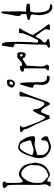

<svg xmlns="http://www.w3.org/2000/svg" viewBox="946 -1663 751 2683"><g transform="rotate(-90 1321.5 -321.5)"><path d="M107.4 -539.1V-475.6L110.4 -407.2Q115.2 -380.9 127.9 -380.9Q140.6 -380.9 150.9 -389.6Q161.1 -398.4 174.3 -409.2Q187.5 -419.9 201.2 -426.3Q214.8 -432.6 222.7 -432.6L247.1 -431.6Q248 -431.6 279.3 -418.9Q354.5 -390.6 376 -287.1Q390.6 -216.8 390.6 -205.1L379.9 -145.5Q356.4 -53.7 268.6 -15.6Q242.2 -2 234.4 -2H214.8Q203.1 -2 177.7 -19.5Q152.3 -37.1 138.2 -37.1Q124 -37.1 124 -19.5L126 -1Q125 11.7 90.8 11.7Q56.6 11.7 56.6 3.9L68.4 -17.6Q85.9 -39.1 86.9 -68.4L79.1 -150.4V-187.5L81.1 -434.6L78.1 -554.7Q75.2 -590.8 66.4 -596.7Q57.6 -602.5 47.4 -615.2Q37.1 -627.9 33.2 -633.8Q36.1 -649.4 54.2 -655.3Q72.3 -661.1 91.3 -661.1Q110.4 -661.1 117.2 -655.3L124 -646.5Q127 -639.6 127 -633.8Q127 -620.1 111.3 -616.2Q107.4 -615.2 107.4 -539.1ZM106.4 -169.9Q106.4 -136.7 112.8 -112.8Q119.1 -88.9 158.2 -57.6Q193.4 -22.5 205.6 -22.5Q217.8 -22.5 222.7 -24.4L285.2 -50.8Q350.6 -106.4 354.5 -185.5L355.5 -261.7Q355.5 -262.7 355.5 -263.7Q355.5 -304.7 316.4 -351.6Q276.4 -398.4 241.2 -400.4L214.8 -395.5Q195.3 -395.5 156.2 -343.8Q109.4 -289.1 106.4 -189.5Z M497.1 -112.3Q497.1 -95.7 501 -84.5Q504.9 -73.2 533.7 -44.4Q562.5 -15.6 607.4 -15.6H612.3Q648.4 -15.6 673.8 -31.2Q699.2 -46.9 700.2 -79.1Q701.2 -111.3 708 -116.2L713.9 -122.1L730.5 -110.4Q757.8 -85.9 757.8 -62Q757.8 -38.1 755.9 -31.2Q751 -27.3 728 -21Q705.1 -14.6 686.5 -5.4Q668 3.9 643.1 10.3Q618.2 16.6 608.9 16.6Q599.6 16.6 578.1 9.8Q556.6 2.9 544.4 -2.9Q532.2 -8.8 508.3 -27.8Q484.4 -46.9 476.1 -60.1Q467.8 -73.2 460 -98.6Q453.1 -124 453.1 -135.7L455.1 -179.7Q455.1 -196.3 469.7 -240.2Q518.6 -391.6 549.8 -417Q581.1 -443.4 598.6 -443.4Q599.6 -443.4 600.6 -443.4Q618.2 -443.4 645.5 -433.6Q674.8 -423.8 684.6 -415.5Q694.3 -407.2 720.2 -365.2Q746.1 -323.2 752.9 -290.5Q759.8 -257.8 759.8 -238.3Q759.8 -218.8 752.9 -213.4Q746.1 -208 718.8 -207L653.3 -213.9H652.3Q611.3 -213.9 539.1 -188.5L497.1 -176.8ZM702.1 -285.2Q680.7 -361.3 668.5 -385.3Q656.2 -409.2 642.6 -414.6Q628.9 -419.9 607.9 -419.9Q586.9 -419.9 575.2 -405.3L574.2 -404.3Q544.9 -371.1 531.2 -340.3Q517.6 -309.6 512.7 -299.3Q507.8 -289.1 505.9 -284.2Q503.9 -279.3 501.5 -273.4Q499 -267.6 498 -263.7Q497.1 -259.8 497.1 -255.9Q497.1 -252 498 -248.5Q499 -245.1 502 -242.7Q504.9 -240.2 506.8 -238.8Q508.8 -237.3 513.2 -235.8Q517.6 -234.4 519.5 -233.9Q521.5 -233.4 525.9 -232.4Q530.3 -231.4 543.9 -229Q557.6 -226.6 568.4 -226.6Q579.1 -226.6 612.3 -238.3Q645.5 -250 659.2 -253.4Q672.9 -256.8 678.2 -258.3Q683.6 -259.8 687 -261.2Q690.4 -262.7 694.8 -265.1Q699.2 -267.6 701.2 -271.5L703.1 -283.2Z M1009.8 -70.3 1020.5 -66.4Q1031.2 -66.4 1037.6 -76.2Q1043.9 -85.9 1055.2 -120.6Q1066.4 -155.3 1082.5 -184.6Q1098.6 -213.9 1105.5 -222.2Q1112.3 -230.5 1115.7 -232.9Q1119.1 -235.4 1123.5 -235.4Q1127.9 -235.4 1131.8 -228.5Q1135.7 -221.7 1139.6 -187.5Q1143.6 -152.3 1158.2 -130.9Q1173.8 -109.4 1177.7 -103.5L1193.4 -84Q1195.3 -82 1198.2 -80.1Q1201.2 -76.2 1204.1 -76.2H1212.9L1225.6 -81.1L1232.4 -85.9Q1234.4 -89.8 1237.3 -95.2Q1240.2 -100.6 1242.7 -106.4Q1245.1 -112.3 1249 -122.6Q1252.9 -132.8 1255.9 -142.1Q1258.8 -151.4 1262.7 -166Q1267.6 -180.7 1271.5 -192.9Q1275.4 -205.1 1281.7 -224.6Q1288.1 -244.1 1300.8 -281.2Q1313.5 -318.4 1313.5 -357.4Q1313.5 -396.5 1315.4 -405.3Q1320.3 -425.8 1351.6 -425.8Q1352.5 -425.8 1353.5 -425.8Q1382.8 -425.8 1382.8 -415Q1382.8 -404.3 1376 -393.1Q1369.1 -381.8 1343.8 -316.4Q1318.4 -251 1286.6 -161.1Q1254.9 -71.3 1243.7 -42.5Q1232.4 -13.7 1223.6 -6.3Q1214.8 1 1207 2Q1203.1 2 1189 -25.9Q1174.8 -53.7 1163.1 -71.3Q1151.4 -88.9 1147.5 -93.3Q1143.6 -97.7 1141.6 -100.1Q1139.6 -102.5 1136.7 -106Q1133.8 -109.4 1131.8 -111.3L1113.3 -125Q1111.3 -125 1107.9 -124.5Q1104.5 -124 1101.6 -122.6Q1098.6 -121.1 1095.7 -117.7Q1092.8 -114.3 1090.8 -111.3Q1088.9 -108.4 1085.9 -102.1Q1083 -95.7 1081.5 -92.3Q1080.1 -88.9 1076.7 -80.1Q1073.2 -71.3 1064 -52.2Q1054.7 -33.2 1052.7 -12.7Q1029.3 -2 1017.6 -2Q1016.6 -2 1015.6 -2Q1006.8 -2 1003.9 -5.9Q1001 -9.8 981.4 -62.5Q961.9 -115.2 950.2 -137.7Q938.5 -160.2 931.2 -180.7Q923.8 -201.2 893.6 -256.3Q863.3 -311.5 859.9 -334.5Q856.4 -357.4 851.6 -365.7Q846.7 -374 833 -381.3Q819.3 -388.7 818.8 -398.4Q818.4 -408.2 818.4 -412.1Q822.3 -413.1 831.1 -415.5Q839.8 -418 871.6 -418Q903.3 -418 913.1 -413.1Q910.2 -410.2 897 -401.9Q883.8 -393.6 883.8 -373Q883.8 -352.5 909.7 -289.1Q935.5 -225.6 948.7 -188.5Q961.9 -151.4 972.7 -133.8Q983.4 -116.2 988.8 -105Q994.1 -93.8 996.6 -89.4Q999 -85 1002.4 -78.6Q1005.9 -72.3 1009.8 -70.3Z M1495.6 -487.3Q1490.7 -487.3 1479 -490.2Q1467.3 -493.2 1452.6 -506.8Q1438 -520.5 1438 -529.8Q1438 -539.1 1447.8 -560.5Q1457.5 -582 1466.3 -587.4Q1475.1 -592.8 1488.8 -594.7Q1502.4 -596.7 1511.2 -598.6Q1520 -600.6 1522.9 -600.6Q1525.9 -600.6 1538.6 -595.7Q1551.3 -590.8 1551.3 -562Q1551.3 -533.2 1539.6 -516.6Q1527.8 -500 1514.2 -493.7Q1500.5 -487.3 1495.6 -487.3ZM1496.6 -515.6Q1507.3 -515.6 1516.6 -525.4Q1525.9 -535.2 1525.9 -546.9Q1525.9 -566.4 1510.3 -565.4Q1496.6 -564.5 1487.8 -557.6Q1479 -550.8 1479 -533.2Q1479 -515.6 1496.6 -515.6ZM1512.7 -245.1 1516.6 -90.8Q1517.6 -85.9 1518.6 -82L1545.9 -45.9L1604.5 -40V-24.4Q1604.5 -2.9 1576.2 -2.9Q1547.9 -2.9 1523.4 -14.6Q1499 -26.4 1487.3 -53.7Q1475.6 -81.1 1475.6 -116.2Q1475.6 -151.4 1479.5 -163.1Q1483.4 -174.8 1483.4 -186.5Q1483.4 -225.6 1461.9 -229.5L1440.4 -235.4Q1437.5 -241.2 1438 -257.8Q1438.5 -274.4 1459 -335.9Q1479.5 -397.5 1480.5 -406.2Q1481.4 -415 1489.3 -415H1501Q1512.7 -385.7 1512.7 -245.1Z M1873 -394.5Q1873 -388.2 1878.9 -384.3Q1905.8 -366.2 1905.8 -399.4Q1905.8 -416 1898.4 -415.5Q1898.4 -415.5 1885.7 -414.6Q1885.7 -414.6 1874 -407.7Q1874 -407.7 1873 -394.5ZM1841.3 -383.3 1791.5 -351.1 1744.6 -323.2 1741.7 -250Q1734.4 -165 1734.4 -134.8Q1734.4 -104.5 1736.3 -92.8Q1738.3 -81.1 1748 -65.4Q1757.8 -49.8 1760.7 -44.9Q1760.7 -40 1754.9 -28.8Q1748.5 -16.6 1743.2 -14.6Q1735.8 -11.7 1725.1 -11.7Q1715.8 -11.7 1696.8 -15.1Q1677.7 -18.6 1673.8 -23.4Q1676.8 -29.3 1683.6 -36.1L1707 -59.6V-362.3H1682.6Q1674.8 -362.3 1668 -370.1Q1661.1 -377.9 1660.2 -382.3Q1659.2 -386.7 1661.1 -390.6Q1675.3 -418.9 1734.4 -418.9H1738.3Q1740.7 -418.9 1746.1 -387.7L1791 -393.6L1852.5 -450.2Q1864.3 -457 1887.7 -457Q1911.1 -457 1922.4 -449.2Q1933.6 -441.4 1933.6 -405.3Q1933.6 -337.9 1901.4 -337.9Q1888.7 -337.9 1862.3 -351.6Z M2069.3 -78.1Q2069.3 -44.9 2094.7 -44.9Q2114.3 -35.2 2116.7 -28.3Q2119.1 -21.5 2120.1 -17.6H2119.1Q2112.3 -10.7 2073.7 -4.4Q2035.2 2 2024.9 2Q2014.6 2 2008.8 0Q2001 -2.9 1994.1 -19.5Q1987.3 -15.6 1986.3 -15.6Q1986.3 -16.6 2011.7 -33.2H2012.7Q2027.3 -33.2 2034.2 -50.3Q2041 -67.4 2041 -135.7V-188.5L2050.8 -489.3L2021.5 -502Q2007.8 -512.7 2002 -517.6L2025.4 -668.9Q2030.3 -669.9 2036.1 -669.9H2046.9Q2047.9 -669.9 2048.8 -670.9Q2050.8 -670.9 2052.7 -669.9Q2054.7 -658.2 2064.9 -644.5Q2075.2 -630.9 2075.2 -578.1Q2075.2 -525.4 2077.1 -496.1Q2079.1 -466.8 2079.1 -462.9L2076.2 -361.3Q2076.2 -259.8 2069.3 -212.9L2066.4 -182.6Q2066.4 -165 2088.9 -165Q2111.3 -165 2115.2 -190.4Q2120.1 -203.1 2149.4 -260.7Q2200.2 -360.4 2201.2 -413.1V-416L2200.2 -418L2201.2 -430.7L2230.5 -431.6Q2257.8 -431.6 2264.6 -426.8Q2267.6 -421.9 2267.6 -418L2266.6 -416Q2266.6 -412.1 2253.4 -396Q2240.2 -379.9 2227.1 -351.6Q2213.9 -323.2 2194.8 -287.6Q2175.8 -252 2175.8 -238.8Q2175.8 -225.6 2181.6 -220.7H2182.6Q2189.5 -214.8 2195.8 -206.1Q2202.1 -197.3 2233.9 -145.5Q2265.6 -93.8 2293.9 -60.5Q2322.3 -27.3 2324.2 -14.6Q2323.2 1 2290 1Q2289.1 0 2288.1 0Q2252.9 0 2249 -3.9L2242.2 -9.8Q2243.2 -13.7 2249 -25.4L2255.9 -49.8Q2255.9 -71.3 2231.4 -103.5L2166 -191.4Q2160.2 -195.3 2156.7 -195.3Q2153.3 -195.3 2150.9 -194.8Q2148.4 -194.3 2146.5 -191.9Q2144.5 -189.5 2143.1 -187.5Q2141.6 -185.5 2139.2 -181.2Q2136.7 -176.8 2135.7 -174.3Q2134.8 -171.9 2132.3 -166Q2129.9 -160.2 2122.1 -144.5Q2116.2 -128.9 2098.6 -115.2Q2069.3 -91.8 2069.3 -80.1Z M2504.9 -429.7 2500 -334 2557.6 -330.1Q2593.8 -328.1 2604.5 -322.3Q2611.3 -317.4 2611.8 -309.1Q2612.3 -300.8 2612.3 -294.9Q2612.3 -289.1 2605.5 -284.2Q2598.6 -279.3 2559.6 -277.3L2502 -274.4L2492.2 -234.4Q2488.3 -212.9 2488.3 -187.5Q2488.3 -162.1 2489.3 -139.6Q2499 -10.7 2561.5 -2Q2599.6 2.9 2609.4 10.7V11.7L2589.8 31.2Q2583 34.2 2560.1 34.2Q2537.1 34.2 2516.1 18.1Q2495.1 2 2485.4 -12.7Q2475.6 -27.3 2465.8 -60.5Q2456.1 -93.8 2453.6 -115.2Q2451.2 -136.7 2451.2 -152.3Q2452.1 -168 2456.1 -193.4L2460 -246.1Q2458 -269.5 2429.7 -273.4Q2401.4 -277.3 2383.8 -286.1V-303.7L2396.5 -313.5L2455.1 -325.2Q2467.8 -329.1 2467.8 -346.2Q2467.8 -363.3 2465.3 -386.7Q2462.9 -410.2 2445.3 -413.1Q2441.4 -419.9 2439.5 -440.4L2443.4 -481.4Q2451.2 -506.8 2461.9 -582Q2472.7 -657.2 2479.5 -670.9Q2484.4 -676.8 2491.7 -677.2Q2499 -677.7 2501 -674.8L2504.9 -654.3Q2504.9 -641.6 2503.4 -621.1Q2502 -600.6 2502 -571.3Q2502 -542 2503.4 -498.5Q2504.9 -455.1 2504.9 -429.7Z"/></g></svg>

Font: Drukaatie burti
Style: Thin
Weight: 100
Version: Version 0.14